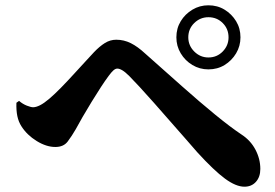

<svg xmlns="http://www.w3.org/2000/svg" viewBox="-20 -741 1040 725"><path d="M767 -479Q734 -479 706.5 -495.5Q679 -512 662.5 -539.5Q646 -567 646 -600Q646 -634 662.5 -661Q679 -688 706.5 -704.5Q734 -721 767 -721Q801 -721 828 -704.5Q855 -688 871.5 -661Q888 -634 888 -600Q888 -567 871.5 -539.5Q855 -512 828 -495.5Q801 -479 767 -479ZM903 -36Q871 -36 829.5 -66.5Q788 -97 725 -166Q708 -186 681 -216.5Q654 -247 623 -282.5Q592 -318 562 -352Q532 -386 507 -413Q482 -440 468 -454Q453 -469 442 -475.5Q431 -482 423 -482Q416 -482 408.5 -475.5Q401 -469 390 -454Q378 -438 361 -412Q344 -386 326 -356.5Q308 -327 292 -299.5Q276 -272 266 -253Q251 -227 235.5 -206.5Q220 -186 189 -186Q155 -186 118.5 -208.5Q82 -231 61 -264Q50 -281 45.5 -302.5Q41 -324 42 -353L52 -360Q66 -348 81.5 -342Q97 -336 105 -336Q116 -336 131 -343.5Q146 -351 166 -368Q186 -385 210.5 -410Q235 -435 259.5 -462Q284 -489 304.5 -511Q325 -533 335 -544Q356 -566 376 -578.5Q396 -591 419 -591Q448 -591 474 -578Q500 -565 528 -539Q600 -475 667 -415.5Q734 -356 792 -308.5Q850 -261 892 -233Q926 -211 944.5 -176Q963 -141 963 -103Q963 -73 946.5 -54.5Q930 -36 903 -36ZM767 -524Q799 -524 821 -546.5Q843 -569 843 -600Q843 -632 821 -654Q799 -676 767 -676Q736 -676 713.5 -654Q691 -632 691 -600Q691 -569 713.5 -546.5Q736 -524 767 -524Z"/></svg>

Font: Noto Serif JP ExtraLight Black
Style: Regular
Weight: 900
Version: Version 2.003-H1;hotconv 1.1.1;makeotfexe 2.6.0